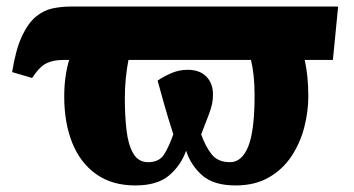

<svg xmlns="http://www.w3.org/2000/svg" viewBox="-20 -556 1080 586"><path d="M78 -318 17 -336Q28 -405 47 -445.5Q66 -486 90 -505.5Q114 -525 141 -530.5Q168 -536 195 -536H1012L996 -373H910Q921 -324 921 -262Q921 -215 908.5 -167Q896 -119 869.5 -79Q843 -39 800.5 -14.5Q758 10 699 10Q632 10 597 -21Q562 -52 548 -96Q532 -51 496 -20.5Q460 10 393 10Q322 10 273.5 -24.5Q225 -59 200.5 -120Q176 -181 176 -262Q176 -322 191 -373H172Q143 -373 122 -363Q101 -353 78 -318ZM682 -61Q718 -61 737.5 -108.5Q757 -156 757 -265Q757 -299 754 -326Q751 -353 746 -373H372Q367 -347 364 -317.5Q361 -288 361 -256Q361 -204 366 -159.5Q371 -115 386.5 -88Q402 -61 432 -61Q466 -61 481 -85Q496 -109 509 -146Q491 -202 480 -241.5Q469 -281 461 -310Q480 -323 503.5 -333Q527 -343 553 -343Q589 -343 609.5 -322.5Q630 -302 630 -268Q630 -253 627.5 -240Q625 -227 617 -205.5Q609 -184 594 -146Q607 -109 626 -85Q645 -61 682 -61Z"/></svg>

Font: Noto Serif Black
Style: Regular
Weight: 900
Designer: Monotype Design Team
Foundry: Monotype Imaging Inc.
Version: Version 2.014; ttfautohint (v1.8.4.7-5d5b)